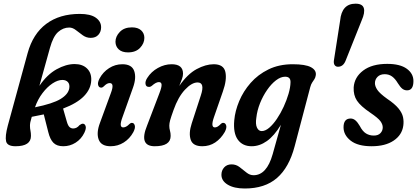

<svg xmlns="http://www.w3.org/2000/svg" viewBox="-20 -806 2324 1070"><path d="M450 -66Q433 -31 401.5 -11Q370 9 332.5 9Q297 9 278 -10Q259 -29 249 -70L224 -168.5Q192.5 -161.5 157 -155Q151 -135.5 149 -125Q147 -114.5 147 -105.5Q147 -90.5 149.8 -77.8Q152.5 -65 152.5 -48.5Q152.5 9 66.5 9Q20.5 9 14 -18.5Q7.5 -46 23.5 -106L134 -510Q163.5 -617.5 237.8 -673Q312 -728.5 425 -728.5Q484 -728.5 513.8 -707.5Q543.5 -686.5 543.5 -654Q543.5 -629 528.2 -612Q513 -595 485.5 -595Q461.5 -595 441.5 -609.2Q421.5 -623.5 403.2 -638Q385 -652.5 365.5 -652.5Q332 -652.5 304 -627.8Q276 -603 258.5 -539.5Q248.5 -503.5 232.2 -445Q216 -386.5 199.5 -327.5Q242.5 -390.5 295.2 -419.8Q348 -449 396 -449Q440 -449 465.2 -424.2Q490.5 -399.5 488.5 -358Q486.5 -310 448 -270.2Q409.5 -230.5 331.5 -201L352.5 -128Q358.5 -106.5 367.2 -98.2Q376 -90 388 -90Q408 -90 423 -108.5Q435 -117.5 442.5 -116.5Q453 -116 457.2 -103Q461.5 -90 450 -66ZM327.5 -360.5Q302 -360.5 272.5 -341Q243 -321.5 216.8 -287Q190.5 -252.5 175 -208Q274 -228 317.2 -254.2Q360.5 -280.5 366 -314Q369.5 -336.5 358.5 -348.5Q347.5 -360.5 327.5 -360.5Z M693.5 -514Q660 -514 642 -530.5Q624 -547 623.5 -573Q623.5 -603 647.8 -628.2Q672 -653.5 715 -653.5Q748.5 -653.5 766.5 -637Q784.5 -620.5 784.5 -595Q784.5 -564.5 760.5 -539.2Q736.5 -514 693.5 -514ZM662 -151.5Q641.5 -96 666.5 -96Q674 -96 682.2 -100Q690.5 -104 701 -114.5Q709.5 -122.5 717.5 -121Q727.5 -120 731.2 -106.2Q735 -92.5 723 -69.5Q703 -33 669.8 -12Q636.5 9 596.5 9Q544 9 530 -28.2Q516 -65.5 537 -121L598 -287.5Q619 -343 591.5 -343Q583.5 -343 575.8 -338.8Q568 -334.5 557 -323.5Q548.5 -316 541 -318Q530.5 -319 526.8 -332.5Q523 -346 535 -369Q554 -404.5 587.8 -426.2Q621.5 -448 662 -448Q714.5 -448 727.8 -410.5Q741 -373 721.5 -318.5Z M807.5 -322Q793.5 -322.5 791 -337.8Q788.5 -353 800.5 -371.5Q822.5 -406.5 859.8 -427.2Q897 -448 936.5 -448Q1000 -448 1000 -395.5Q1000 -382 994 -365.5Q988 -349 979 -327Q1025 -393.5 1075.8 -420.8Q1126.5 -448 1171 -448Q1226.5 -448 1236 -405Q1245.5 -362 1222 -296L1172.5 -153.5Q1152.5 -96 1177.5 -96Q1184.5 -96 1192 -100Q1199.5 -104 1211 -115.5Q1219 -123 1226.5 -121Q1236.5 -120 1240.5 -106.8Q1244.5 -93.5 1233 -71Q1211 -33 1179.2 -12Q1147.5 9 1107.5 9Q1055 9 1042.8 -27.2Q1030.5 -63.5 1048.5 -118.5L1099.5 -275Q1123 -346.5 1081 -346.5Q1048.5 -346.5 1010.5 -305.8Q972.5 -265 947 -192.5Q933 -153.5 928.2 -136Q923.5 -118.5 923.5 -105.5Q923.5 -90.5 927.2 -77.8Q931 -65 931 -48.5Q931 9 842.5 9Q752.5 9 799.5 -106L868 -285.5Q881.5 -320 880.5 -334.2Q879.5 -348.5 865.5 -348.5Q849.5 -348.5 827 -328.5Q817 -320 807.5 -322Z M1622 9.5Q1591 127.5 1523.5 186Q1456 244.5 1344 244.5Q1284.5 244.5 1249.2 223.2Q1214 202 1214 168Q1214 144 1229.2 127Q1244.5 110 1270.5 110Q1295.5 110 1315.2 125.2Q1335 140.5 1353.5 155.5Q1372 170.5 1393 170.5Q1466.5 170.5 1499.5 53.5L1545.5 -110.5Q1508 -48.5 1467.2 -19.8Q1426.5 9 1382.5 9Q1332 9 1305.5 -27.5Q1279 -64 1285.5 -135.5Q1290 -187.5 1313 -242.5Q1336 -297.5 1376.8 -344Q1417.5 -390.5 1476.2 -419.2Q1535 -448 1611.5 -448Q1682 -448 1712.8 -431.5Q1743.5 -415 1740 -387.5Q1738 -373.5 1732.2 -364.8Q1726.5 -356 1720 -346.5Q1713.5 -337 1709 -320.5ZM1408.5 -149.5Q1403 -114.5 1412 -95Q1421 -75.5 1438.5 -75.5Q1458.5 -75.5 1480.5 -94.2Q1502.5 -113 1523.2 -143.8Q1544 -174.5 1560.8 -211Q1577.5 -247.5 1588 -283.2Q1598.5 -319 1599 -347.5Q1600 -378.5 1569 -378.5Q1544.5 -378.5 1518.2 -358.5Q1492 -338.5 1468.8 -305Q1445.5 -271.5 1429.2 -231Q1413 -190.5 1408.5 -149.5Z M1863.5 -434Q1852 -434 1845.5 -442.5Q1839 -451 1840.5 -467L1875.5 -691.5Q1884.5 -785.5 1961.5 -785.5Q2000 -785.5 2007.5 -760.8Q2015 -736 1995.5 -692L1905.5 -466.5Q1892 -434 1863.5 -434Z M2063 -50.5Q2087.5 -50.5 2100.2 -64Q2113 -77.5 2113 -96Q2113 -113 2100 -130.8Q2087 -148.5 2043.5 -178Q1989.5 -214.5 1969.2 -245.2Q1949 -276 1951 -319Q1955 -376 2004.2 -413Q2053.5 -450 2138 -450Q2209.5 -450 2246.8 -423Q2284 -396 2284 -354.5Q2284 -302.5 2248.5 -302.5Q2234 -302.5 2222.5 -311.2Q2211 -320 2197 -342.5Q2182.5 -367 2165 -379.8Q2147.5 -392.5 2124 -392.5Q2098.5 -392.5 2084 -377.8Q2069.5 -363 2069.5 -342.5Q2069.5 -325 2083 -305Q2096.5 -285 2137.5 -255.5Q2180 -227 2200.5 -202Q2221 -177 2226 -153.2Q2231 -129.5 2227.5 -105.5Q2220.5 -54 2174 -22.5Q2127.5 9 2051 9Q1974 9 1934.2 -22.2Q1894.5 -53.5 1894.5 -96.5Q1894.5 -145.5 1934 -145.5Q1949 -145.5 1961.2 -134.8Q1973.5 -124 1985 -104Q2000.5 -74 2019.8 -62.2Q2039 -50.5 2063 -50.5Z"/></svg>

Font: Fraunces 144pt S100 SemiBold
Style: Italic
Weight: 600
Italic angle: -16°
Version: Version 1.000; ttfautohint (v1.8.3)